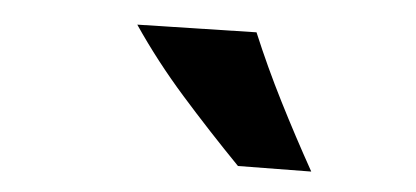

<svg xmlns="http://www.w3.org/2000/svg" viewBox="-31 -931 743 343"><g transform="rotate(5 340.5 -759.5)"><path d="M404.8 -639.6Q348.6 -697.3 297.1 -755.4Q245.6 -813.5 203.6 -875.5L417 -880.4Q442.4 -819.8 472.2 -761Q502 -702.1 536.1 -641.1Z"/></g></svg>

Font: Pinar DS4 ExtraBold
Style: Regular
Weight: 800
Designer: Amin Abedi
Version: Version 3.000